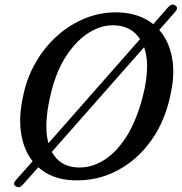

<svg xmlns="http://www.w3.org/2000/svg" viewBox="-20 -766 785 830"><path d="M48.5 39.5Q32.5 30.5 50 11L121 -69Q82.5 -117.5 71.2 -190Q60 -262.5 80.5 -353.5Q96.5 -431 135 -497.2Q173.5 -563.5 228.8 -612.5Q284 -661.5 351.2 -688Q418.5 -714.5 491.5 -712.5Q582 -709.5 642.5 -661.5L706.5 -734.5Q723 -753 737.5 -742.5Q753 -732.5 737 -714.5L668.5 -636.5Q709.5 -590 723.2 -519.2Q737 -448.5 718 -361Q695 -245 634.5 -159.8Q574 -74.5 487.2 -28.8Q400.5 17 298.5 13.5Q205.5 10.5 145.5 -43L79.5 31.5Q63 50 48.5 39.5ZM180.5 -217.5Q180.5 -178.5 189.5 -147L585.5 -597Q548.5 -653 477.5 -656.5Q421.5 -659.5 367.2 -626.5Q313 -593.5 269.2 -528.5Q225.5 -463.5 202 -370Q190.5 -325 185.2 -286.8Q180 -248.5 180.5 -217.5ZM315.5 -42Q371.5 -39.5 425.2 -71.2Q479 -103 523.5 -170.8Q568 -238.5 596 -344Q606.5 -384 611.2 -418.2Q616 -452.5 616 -481.5Q615.5 -527 603 -562L204 -109.5Q239 -45 315.5 -42Z"/></svg>

Font: Fraunces 72pt S100
Style: Italic
Weight: 400
Italic angle: -16°
Version: Version 1.000; ttfautohint (v1.8.3)